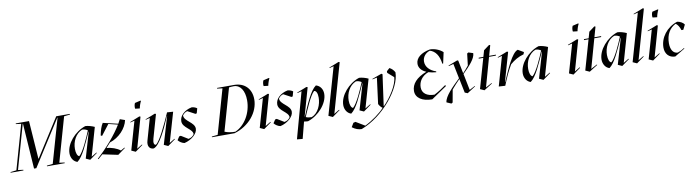

<svg xmlns="http://www.w3.org/2000/svg" viewBox="-89 -1661 10201 2820"><g transform="rotate(-10 5012.0 -251.0)"><path d="M-53 0H138V-10L60 -20L246 -676H250L296 0H330L762 -678H766L578 -20L489 -10V0H754V-10L676 -20L864 -680L953 -690V-700H750L388 -132H384L344 -700H146V-690L224 -680L36 -20L-53 -10Z M1131 16 1244 -66 1239 -73 1160 -25 1281 -448C1247 -465 1183 -484 1145 -484C985 -432 847 -272 847 -128C847 -60 885 -2 941 14C1025 -46 1098 -219 1177 -395H1181L1069 -12ZM982 -64C954 -72 937 -119 937 -180C937 -290 991 -400 1090 -441C1126 -441 1145 -432 1172 -416C1132 -317 1042 -112 982 -64Z M1244 20 1252 28 1320 -32 1549 16 1662 -66 1657 -73 1599 -40C1548 -80 1468 -109 1396 -112L1460 -184C1600 -228 1712 -350 1736 -470L1662 -496C1653 -476 1642 -456 1629 -434L1406 -486C1376 -441 1358 -378 1344 -308L1364 -300L1484 -456L1622 -422C1539 -286 1394 -114 1244 20Z M1810 16 1923 -66 1918 -73 1839 -25 1968 -480 1952 -486 1895 -463 1805 -428 1808 -421 1870 -437 1748 -12ZM1911 -608 1979 -600C1985 -635 2001 -681 2015 -706L2007 -712L1923 -692C1911 -670 1906 -633 1911 -608Z M2295 16 2408 -66 2403 -73 2324 -25 2453 -468 2363 -474C2287 -302 2179 -70 2119 -34C2090 -34 2082 -72 2099 -130L2199 -480L2181 -486L2124 -463L2034 -428L2037 -421L2099 -437L2007 -114C1985 -39 2015 14 2079 14C2171 -14 2275 -242 2351 -422H2355L2233 -12Z M2538 14C2642 -10 2738 -90 2738 -166C2738 -262 2586 -300 2586 -388C2605 -415 2628 -433 2658 -440L2770 -380L2790 -384L2810 -456C2790 -472 2755 -484 2730 -484C2622 -462 2546 -390 2546 -308C2546 -208 2692 -172 2692 -92C2677 -64 2644 -42 2606 -36L2502 -100L2478 -96L2444 -44C2465 -16 2504 8 2538 14Z M3286 0C3506 -64 3658 -248 3658 -440C3658 -598 3558 -700 3402 -700H3148V-690L3226 -680L3038 -20L2949 -10V0ZM3144 -48 3323 -677C3346 -680 3371 -682 3394 -682C3491 -682 3552 -589 3552 -444C3552 -259 3450 -84 3302 -20C3242 -20 3189 -29 3144 -48Z M3726 16 3839 -66 3834 -73 3755 -25 3884 -480 3868 -486 3811 -463 3721 -428 3724 -421 3786 -437 3664 -12ZM3827 -608 3895 -600C3901 -635 3917 -681 3931 -706L3923 -712L3839 -692C3827 -670 3822 -633 3827 -608Z M3969 14C4073 -10 4169 -90 4169 -166C4169 -262 4017 -300 4017 -388C4036 -415 4059 -433 4089 -440L4201 -380L4221 -384L4241 -456C4221 -472 4186 -484 4161 -484C4053 -462 3977 -390 3977 -308C3977 -208 4123 -172 4123 -92C4108 -64 4075 -42 4037 -36L3933 -100L3909 -96L3875 -44C3896 -16 3935 8 3969 14Z M4347 -63 4343 -64 4461 -480 4443 -486 4386 -463 4296 -428 4299 -421 4362 -437 4173 248 4257 256 4321 8C4339 11 4364 14 4380 14C4540 -38 4684 -198 4684 -342C4684 -414 4644 -468 4584 -484C4500 -424 4423 -243 4347 -63ZM4357 -52C4397 -146 4484 -356 4544 -408C4575 -408 4594 -367 4594 -302C4594 -198 4544 -76 4444 -36C4412 -36 4385 -40 4357 -52Z M4750 16 4863 -66 4858 -73 4779 -25 4988 -760 4972 -766 4915 -743 4825 -708 4828 -701 4890 -717 4688 -12Z M5214 16 5327 -66 5322 -73 5243 -25 5364 -448C5330 -465 5266 -484 5228 -484C5068 -432 4930 -272 4930 -128C4930 -60 4968 -2 5024 14C5108 -46 5181 -219 5260 -395H5264L5152 -12ZM5065 -64C5037 -72 5020 -119 5020 -180C5020 -290 5074 -400 5173 -441C5209 -441 5228 -432 5255 -416C5215 -317 5125 -112 5065 -64Z M5137 264C5473 136 5769 -232 5769 -472C5749 -508 5724 -532 5692 -548L5648 -508V-484L5739 -404C5735 -292 5621 -116 5517 -12L5513 -14L5577 -476L5561 -486L5418 -434L5420 -427L5487 -442L5437 -56C5449 -30 5473 -2 5493 10C5429 82 5305 172 5197 224L5064 144L5032 152L4996 212C5044 248 5089 264 5137 264Z M6233 14 6465 -144 6455 -159C6399 -119 6341 -80 6277 -48C6165 -48 6095 -100 6095 -188C6095 -274 6146 -352 6245 -389C6278 -379 6316 -371 6359 -368L6361 -380C6265 -412 6209 -476 6209 -552C6209 -619 6253 -675 6321 -696C6401 -672 6453 -600 6469 -476H6481L6517 -640C6468 -685 6393 -714 6325 -714C6193 -690 6109 -624 6109 -536C6109 -477 6148 -429 6217 -400C6065 -343 5989 -255 5989 -152C5989 -49 6085 14 6233 14Z M6761 16 6779 4 6885 -65 6881 -71 6798 -27 6749 -273C6850 -372 6943 -471 6943 -550L6874 -572L6854 -560L6833 -384C6805 -349 6777 -317 6746 -285L6707 -480L6693 -486L6554 -433L6557 -425L6628 -444L6673 -223C6561 -115 6438 3 6430 94L6499 124L6519 112L6553 -76C6592 -122 6634 -168 6676 -211L6719 -1Z M7011 16 7136 -63 7131 -70 7040 -21 7162 -456H7263L7267 -470H7166L7209 -622L7193 -628L7107 -564L7080 -470H7011L7007 -456H7076L6949 -12Z M7323 4C7379 -136 7411 -203 7463 -292C7523 -344 7591 -384 7667 -404L7679 -436L7595 -485C7507 -461 7407 -224 7331 -48H7327L7451 -480L7433 -486L7376 -463L7286 -428L7289 -421L7351 -437L7227 -2Z M7891 16 8004 -66 7999 -73 7920 -25 8041 -448C8007 -465 7943 -484 7905 -484C7745 -432 7607 -272 7607 -128C7607 -60 7645 -2 7701 14C7785 -46 7858 -219 7937 -395H7941L7829 -12ZM7742 -64C7714 -72 7697 -119 7697 -180C7697 -290 7751 -400 7850 -441C7886 -441 7905 -432 7932 -416C7892 -317 7802 -112 7742 -64Z M8338 16 8451 -66 8446 -73 8367 -25 8496 -480 8480 -486 8423 -463 8333 -428 8336 -421 8398 -437 8276 -12ZM8439 -608 8507 -600C8513 -635 8529 -681 8543 -706L8535 -712L8451 -692C8439 -670 8434 -633 8439 -608Z M8581 16 8706 -63 8701 -70 8610 -21 8732 -456H8833L8837 -470H8736L8779 -622L8763 -628L8677 -564L8650 -470H8581L8577 -456H8646L8519 -12Z M9066 16 9179 -66 9174 -73 9095 -25 9216 -448C9182 -465 9118 -484 9080 -484C8920 -432 8782 -272 8782 -128C8782 -60 8820 -2 8876 14C8960 -46 9033 -219 9112 -395H9116L9004 -12ZM8917 -64C8889 -72 8872 -119 8872 -180C8872 -290 8926 -400 9025 -441C9061 -441 9080 -432 9107 -416C9067 -317 8977 -112 8917 -64Z M9287 16 9400 -66 9395 -73 9316 -25 9525 -760 9509 -766 9452 -743 9362 -708 9365 -701 9427 -717 9225 -12Z M9526 16 9639 -66 9634 -73 9555 -25 9684 -480 9668 -486 9611 -463 9521 -428 9524 -421 9586 -437 9464 -12ZM9627 -608 9695 -600C9701 -635 9717 -681 9731 -706L9723 -712L9639 -692C9627 -670 9622 -633 9627 -608Z M9857 14 10009 -78 10004 -86C9976 -66 9940 -48 9904 -36C9837 -36 9798 -97 9798 -192C9798 -326 9856 -414 9944 -458C9976 -440 10000 -396 10013 -352H10041L10077 -424C10058 -455 10014 -478 9972 -484C9812 -432 9708 -292 9708 -144C9708 -51 9765 14 9857 14Z"/></g></svg>

Font: Mazius Display Extra italic
Style: Regular
Weight: 400
Italic angle: -17°
Designer: Alberto Casagrande & Collletttivo
Foundry: Collletttivo
Version: Version 2.000;Glyphs 3.2 (3217)